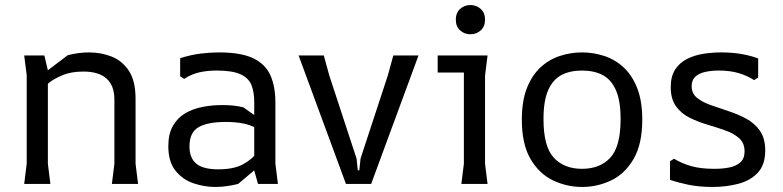

<svg xmlns="http://www.w3.org/2000/svg" viewBox="-20 -730 3107 762"><path d="M424 0 434 -80V-335Q434 -390 403 -418Q372 -446 311 -446Q263 -446 229 -432Q195 -418 173.5 -400.5Q152 -383 141 -371V-429L249 -511Q269 -516 290 -519Q311 -522 333 -522Q381 -522 423 -505.5Q465 -489 491.5 -449Q518 -409 518 -338V-80L528 0ZM76 0 86 -80V-432L76 -510H156L170 -451V-80L180 0Z M1004 0 989 -53V-325Q989 -365 978 -392.5Q967 -420 935 -435Q903 -450 840 -450Q803 -450 771.5 -443Q740 -436 711 -417L695 -427V-499Q739 -513 777.5 -517.5Q816 -522 849 -522Q936 -522 984.5 -499Q1033 -476 1053 -431.5Q1073 -387 1073 -322V-80L1083 0ZM835 12Q791 12 748 -2.5Q705 -17 676.5 -52.5Q648 -88 648 -150Q648 -198 666 -230Q684 -262 714.5 -280Q745 -298 783 -305.5Q821 -313 861 -313Q885 -313 905.5 -311Q926 -309 946 -304L998 -267V-221Q972 -235 942.5 -240.5Q913 -246 875 -246Q805 -246 768.5 -225.5Q732 -205 732 -149Q732 -103 759 -80.5Q786 -58 846 -58Q908 -58 944.5 -78Q981 -98 1001 -126L1021 -81L925 0Q905 5 882 8.5Q859 12 835 12Z M1353 0 1165 -510H1265L1287 -430L1395 -101L1400 -54H1406L1411 -101L1519 -430L1541 -510H1641L1453 0Z M1847 -594Q1823 -594 1806 -609.5Q1789 -625 1789 -652Q1789 -679 1806 -694.5Q1823 -710 1847 -710Q1871 -710 1888 -694.5Q1905 -679 1905 -652Q1905 -625 1888 -609.5Q1871 -594 1847 -594ZM1811 0 1821 -80V-442H1717V-510H1915L1905 -430V-80L1915 0Z M2290 12Q2230 12 2175 -14Q2120 -40 2085.5 -99Q2051 -158 2051 -255Q2051 -329 2071 -380Q2091 -431 2125 -462.5Q2159 -494 2202 -508Q2245 -522 2290 -522Q2335 -522 2378 -508Q2421 -494 2455 -462.5Q2489 -431 2509 -380Q2529 -329 2529 -255Q2529 -158 2494.5 -99Q2460 -40 2405.5 -14Q2351 12 2290 12ZM2290 -60Q2361 -60 2402 -104Q2443 -148 2443 -257Q2443 -330 2424.5 -372Q2406 -414 2372 -432Q2338 -450 2290 -450Q2242 -450 2208 -432Q2174 -414 2155.5 -372Q2137 -330 2137 -257Q2137 -148 2178 -104Q2219 -60 2290 -60Z M2989 -498V-422L2973 -412Q2945 -430 2911 -440Q2877 -450 2833 -450Q2803 -450 2778.5 -444.5Q2754 -439 2739.5 -425.5Q2725 -412 2725 -388Q2725 -359 2746 -342Q2767 -325 2800.5 -313Q2834 -301 2871 -289Q2908 -277 2941.5 -259Q2975 -241 2996 -211Q3017 -181 3017 -133Q3017 -76 2987.5 -44.5Q2958 -13 2910 -0.5Q2862 12 2808 12Q2753 12 2711 3Q2669 -6 2639 -16V-90L2655 -100Q2687 -81 2724 -70.5Q2761 -60 2815 -60Q2846 -60 2873 -65Q2900 -70 2917.5 -85Q2935 -100 2935 -129Q2935 -162 2914 -181Q2893 -200 2859.5 -212Q2826 -224 2788.5 -235Q2751 -246 2717.5 -262.5Q2684 -279 2663 -308Q2642 -337 2642 -384Q2642 -427 2659.5 -454Q2677 -481 2706.5 -496Q2736 -511 2771.5 -516.5Q2807 -522 2843 -522Q2887 -522 2923.5 -515.5Q2960 -509 2989 -498Z"/></svg>

Font: AR One Sans
Style: Regular
Weight: 400
Designer: Niteesh Yadav
Foundry: Niteesh Yadav
Version: Version 1.001;gftools[0.9.33]